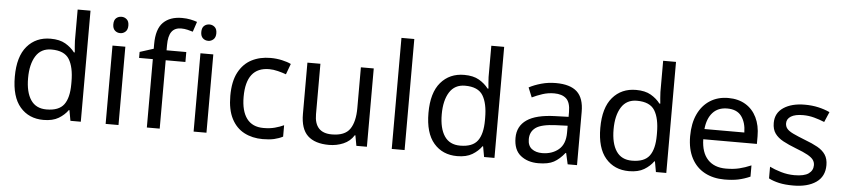

<svg xmlns="http://www.w3.org/2000/svg" viewBox="-45 -1032 5754 1309"><g transform="rotate(5 2832.5 -377.5)"><path d="M275 10Q175 10 115 -59.5Q55 -129 55 -267Q55 -405 115.5 -475.5Q176 -546 276 -546Q338 -546 377.5 -523Q417 -500 442 -467H448Q447 -480 444.5 -505.5Q442 -531 442 -546V-760H530V0H459L446 -72H442Q418 -38 378 -14Q338 10 275 10ZM289 -63Q374 -63 408.5 -109.5Q443 -156 443 -250V-266Q443 -366 410 -419.5Q377 -473 288 -473Q217 -473 181.5 -416.5Q146 -360 146 -265Q146 -169 181.5 -116Q217 -63 289 -63Z M745 -737Q765 -737 780.5 -723.5Q796 -710 796 -681Q796 -653 780.5 -639Q765 -625 745 -625Q723 -625 708 -639Q693 -653 693 -681Q693 -710 708 -723.5Q723 -737 745 -737ZM788 -536V0H700V-536Z M1205 -468H1070V0H982V-468H888V-509L982 -539V-570Q982 -674 1028 -719.5Q1074 -765 1156 -765Q1188 -765 1214.5 -759.5Q1241 -754 1260 -747L1237 -678Q1221 -683 1200 -688Q1179 -693 1157 -693Q1113 -693 1091.5 -663.5Q1070 -634 1070 -571V-536H1205Z M1347 -737Q1367 -737 1382.5 -723.5Q1398 -710 1398 -681Q1398 -653 1382.5 -639Q1367 -625 1347 -625Q1325 -625 1310 -639Q1295 -653 1295 -681Q1295 -710 1310 -723.5Q1325 -737 1347 -737ZM1390 -536V0H1302V-536Z M1775 10Q1704 10 1648.5 -19Q1593 -48 1561.5 -109Q1530 -170 1530 -265Q1530 -364 1563 -426Q1596 -488 1652.5 -517Q1709 -546 1781 -546Q1822 -546 1860 -537.5Q1898 -529 1922 -517L1895 -444Q1871 -453 1839 -461Q1807 -469 1779 -469Q1621 -469 1621 -266Q1621 -169 1659.5 -117.5Q1698 -66 1774 -66Q1818 -66 1851.5 -75Q1885 -84 1913 -97V-19Q1886 -5 1853.5 2.5Q1821 10 1775 10Z M2488 -536V0H2416L2403 -71H2399Q2373 -29 2327 -9.5Q2281 10 2229 10Q2132 10 2083 -36.5Q2034 -83 2034 -185V-536H2123V-191Q2123 -63 2242 -63Q2331 -63 2365.5 -113Q2400 -163 2400 -257V-536Z M2746 0H2658V-760H2746Z M3106 10Q3006 10 2946 -59.5Q2886 -129 2886 -267Q2886 -405 2946.5 -475.5Q3007 -546 3107 -546Q3169 -546 3208.5 -523Q3248 -500 3273 -467H3279Q3278 -480 3275.5 -505.5Q3273 -531 3273 -546V-760H3361V0H3290L3277 -72H3273Q3249 -38 3209 -14Q3169 10 3106 10ZM3120 -63Q3205 -63 3239.5 -109.5Q3274 -156 3274 -250V-266Q3274 -366 3241 -419.5Q3208 -473 3119 -473Q3048 -473 3012.5 -416.5Q2977 -360 2977 -265Q2977 -169 3012.5 -116Q3048 -63 3120 -63Z M3734 -545Q3832 -545 3879 -502Q3926 -459 3926 -365V0H3862L3845 -76H3841Q3806 -32 3767.5 -11Q3729 10 3661 10Q3588 10 3540 -28.5Q3492 -67 3492 -149Q3492 -229 3555 -272.5Q3618 -316 3749 -320L3840 -323V-355Q3840 -422 3811 -448Q3782 -474 3729 -474Q3687 -474 3649 -461.5Q3611 -449 3578 -433L3551 -499Q3586 -518 3634 -531.5Q3682 -545 3734 -545ZM3760 -259Q3660 -255 3621.5 -227Q3583 -199 3583 -148Q3583 -103 3610.5 -82Q3638 -61 3681 -61Q3749 -61 3794 -98.5Q3839 -136 3839 -214V-262Z M4282 10Q4182 10 4122 -59.5Q4062 -129 4062 -267Q4062 -405 4122.5 -475.5Q4183 -546 4283 -546Q4345 -546 4384.5 -523Q4424 -500 4449 -467H4455Q4454 -480 4451.5 -505.5Q4449 -531 4449 -546V-760H4537V0H4466L4453 -72H4449Q4425 -38 4385 -14Q4345 10 4282 10ZM4296 -63Q4381 -63 4415.5 -109.5Q4450 -156 4450 -250V-266Q4450 -366 4417 -419.5Q4384 -473 4295 -473Q4224 -473 4188.5 -416.5Q4153 -360 4153 -265Q4153 -169 4188.5 -116Q4224 -63 4296 -63Z M4914 -546Q4983 -546 5032.5 -516Q5082 -486 5108.5 -431.5Q5135 -377 5135 -304V-251H4768Q4770 -160 4814.5 -112.5Q4859 -65 4939 -65Q4990 -65 5029.5 -74.5Q5069 -84 5111 -102V-25Q5070 -7 5030 1.5Q4990 10 4935 10Q4859 10 4800.5 -21Q4742 -52 4709.5 -113.5Q4677 -175 4677 -264Q4677 -352 4706.5 -415Q4736 -478 4789.5 -512Q4843 -546 4914 -546ZM4913 -474Q4850 -474 4813.5 -433.5Q4777 -393 4770 -321H5043Q5042 -389 5011 -431.5Q4980 -474 4913 -474Z M5620 -148Q5620 -70 5562 -30Q5504 10 5406 10Q5350 10 5309.5 1Q5269 -8 5238 -24V-104Q5270 -88 5315.5 -74.5Q5361 -61 5408 -61Q5475 -61 5505 -82.5Q5535 -104 5535 -140Q5535 -160 5524 -176Q5513 -192 5484.5 -208Q5456 -224 5403 -244Q5351 -264 5314 -284Q5277 -304 5257 -332Q5237 -360 5237 -404Q5237 -472 5292.5 -509Q5348 -546 5438 -546Q5487 -546 5529.5 -536.5Q5572 -527 5609 -510L5579 -440Q5545 -454 5508 -464Q5471 -474 5432 -474Q5378 -474 5349.5 -456.5Q5321 -439 5321 -409Q5321 -387 5334 -371.5Q5347 -356 5377.5 -341.5Q5408 -327 5459 -307Q5510 -288 5546 -268Q5582 -248 5601 -219.5Q5620 -191 5620 -148Z"/></g></svg>

Font: Noto Sans Kaithi
Style: Regular
Weight: 400
Designer: Monotype Design Team
Foundry: Monotype Imaging Inc.
Version: Version 2.005; ttfautohint (v1.8.4.7-5d5b)